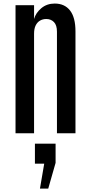

<svg xmlns="http://www.w3.org/2000/svg" viewBox="-20 -762 518 1098"><path d="M68.8 0V-732.4H174.8V-653.3Q184.6 -688.5 216.3 -715.1Q248 -741.7 293 -741.7Q349.6 -741.7 380.6 -701.9Q411.6 -662.1 411.6 -582.5V0H305.7V-580.6Q305.7 -618.2 288.6 -635.7Q271.5 -653.3 244.6 -653.3Q224.6 -653.3 208.7 -644Q192.9 -634.8 183.8 -616.2Q174.8 -597.7 174.8 -568.8V0ZM208.5 316.4 232.9 173.8H179.7V59.6H297.9V169.4L255.9 316.4Z"/></svg>

Font: Antonio Medium
Style: Regular
Weight: 500
Designer: Vernon Adams
Foundry: Vernon Adams
Version: Version 1.002